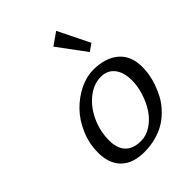

<svg xmlns="http://www.w3.org/2000/svg" viewBox="-207 -818 935 935"><g transform="rotate(-45 260.0 -351.0)"><path d="M71.8 0ZM347.2 -711.9 427.2 -549.3 390.1 -522.9 283.2 -667ZM259.8 -40Q296.9 -40 330.8 -62.3Q364.7 -84.5 387.7 -119.4Q410.6 -154.3 424.3 -197Q438 -239.7 438 -280.8Q438 -335.9 412.8 -367.9Q387.7 -399.9 342.8 -399.9Q293.9 -399.9 249.5 -365.2Q205.1 -330.6 178.5 -272.9Q151.9 -215.3 151.9 -151.9Q151.9 -98.1 179 -69.1Q206.1 -40 259.8 -40ZM520 -290Q520 -266.6 515.6 -240.5Q511.2 -214.4 501 -184.8Q490.7 -155.3 475.8 -127.9Q460.9 -100.6 437.5 -75.2Q414.1 -49.8 385.5 -31.2Q356.9 -12.7 317.9 -1.5Q278.8 9.8 233.9 9.8Q155.3 9.8 113.5 -31.5Q71.8 -72.8 71.8 -147Q71.8 -210 96.4 -267.3Q121.1 -324.7 159.7 -364Q198.2 -403.3 246.1 -426.8Q293.9 -450.2 339.8 -450.2Q423.3 -450.2 471.7 -409.2Q520 -368.2 520 -290Z"/></g></svg>

Font: Pfennig
Style: Italic
Weight: 500
Italic angle: -13°
Version: Version 20120410 ; ttfautohint (v0.8)